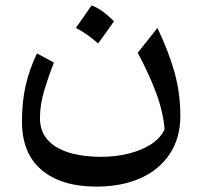

<svg xmlns="http://www.w3.org/2000/svg" viewBox="-20 -443 746 708"><path d="M586.9 33.7Q581.5 -31.2 555.9 -100.1Q530.3 -168.9 487.8 -248.5L560.5 -339.8Q602.1 -252.9 623.5 -176.3Q645 -99.6 645 -16.6Q645 65.4 606.4 124Q567.9 182.6 498.3 213.9Q428.7 245.1 335.4 245.1Q206.1 245.1 133.5 183.8Q61 122.6 61 4.9Q61 -67.4 74.5 -127Q87.9 -186.5 116.2 -246.1L178.7 -212.4Q159.2 -162.6 143.3 -109.9Q127.4 -57.1 127.4 -8.8Q127.4 33.7 147 61.5Q166.5 89.4 199.2 105.7Q231.9 122.1 272 128.7Q312 135.3 352.5 135.3Q404.8 135.3 452.6 123.8Q500.5 112.3 536.1 89.6Q571.8 66.9 586.9 33.7ZM317.9 -423.3Q356 -408.7 400.4 -364.7Q386.2 -344.2 371.8 -324Q357.4 -303.7 341.8 -282.7Q304.7 -315.9 259.8 -340.3Q274.9 -361.8 289.1 -381.8Q303.2 -401.9 317.9 -423.3Z"/></svg>

Font: Pinar DS1 Medium
Style: Regular
Weight: 500
Designer: Amin Abedi
Version: Version 3.000